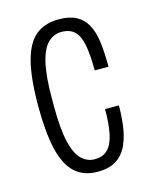

<svg xmlns="http://www.w3.org/2000/svg" viewBox="-90 -599 530 671"><g transform="rotate(-15 175.5 -263.0)"><path d="M181 12Q130 12 98.5 -17.5Q67 -47 53 -108Q39 -169 39 -263Q39 -365 55 -425.5Q71 -486 103.5 -512Q136 -538 186 -538Q225 -538 249.5 -525Q274 -512 288 -486.5Q302 -461 307 -422.5Q312 -384 312 -333H262Q262 -388 255.5 -423.5Q249 -459 232 -476Q215 -493 184 -493Q157 -493 136 -473.5Q115 -454 103.5 -406.5Q92 -359 92 -273V-250Q92 -168 103 -120.5Q114 -73 134.5 -53Q155 -33 182 -33Q213 -33 230.5 -51.5Q248 -70 255 -106Q262 -142 262 -193H312Q312 -157 307.5 -121Q303 -85 290 -54.5Q277 -24 251 -6Q225 12 181 12Z"/></g></svg>

Font: Archivo ExtraCondensed ExtraLight
Style: Regular
Weight: 250
Width: 2
Designer: Hector Gatti
Foundry: Omnibus-Type
Version: Version 2.001